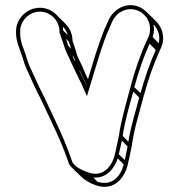

<svg xmlns="http://www.w3.org/2000/svg" viewBox="-20 -605 692 742"><path d="M42 -484V-477C42 -463 45 -447 51 -429L61 -400C64 -393 66 -386 69 -377C78 -344 86 -333 99 -303C114 -267 133 -233 149 -198C183 -126 218 -56 244 21C246 29 251 36 257 42L293 77C308 92 332 105 350 111C419 135 462 84 474 30C479 5 483 -7 489 -40C499 -111 517 -163 534 -229C552 -295 572 -354 598 -411L603 -422C620 -463 606 -500 583 -523L547 -558C539 -566 530 -573 521 -577C466 -602 417 -565 401 -530L396 -519C390 -504 385 -496 379 -480C357 -424 339 -362 320 -299C314 -311 308 -325 303 -337C292 -364 285 -373 278 -392C271 -415 267 -429 260 -449C260 -474 250 -496 233 -513L197 -549C181 -565 159 -575 134 -575C84 -575 42 -533 42 -484ZM210 -484 209 -482C216 -460 222 -447 229 -423C236 -401 243 -392 254 -366C271 -327 292 -290 308 -252L316 -233L322 -253C346 -330 366 -406 393 -474C399 -489 404 -497 410 -513L415 -524C428 -554 470 -583 515 -563C547 -549 572 -507 554 -463L549 -452C522 -394 502 -335 484 -268C467 -202 450 -150 439 -78C433 -46 429 -34 424 -9C413 39 378 82 320 61C300 54 265 39 258 17C232 -61 197 -132 163 -204C147 -239 128 -274 113 -309C99 -341 92 -350 83 -381C80 -390 78 -399 75 -406L65 -433C60 -449 58 -465 58 -477V-484C58 -525 93 -560 134 -560C175 -560 210 -525 210 -484ZM265 -385C267 -378 270 -373 272 -368L267 -373C264 -380 262 -386 260 -391ZM255 -416 243 -429C240 -439 238 -447 235 -455L246 -444C250 -433 252 -424 255 -416ZM290 -329C297 -312 306 -295 314 -278V-276C305 -295 295 -315 286 -334ZM593 -438 570 -462C576 -479 576 -496 573 -511C590 -493 601 -467 593 -438ZM582 -412C558 -359 540 -305 523 -245L499 -268C516 -329 534 -383 558 -436ZM518 -228C503 -169 486 -120 476 -57L454 -80C464 -144 479 -192 495 -251ZM473 -39C469 -16 466 -3 462 13L439 -9C443 -27 447 -40 451 -62ZM435 7 458 31C446 77 412 116 356 97L341 81C391 85 422 47 435 7ZM224 -487C224 -492 224 -497 223 -502C232 -493 238 -482 242 -470Z"/></svg>

Font: Blanket
Style: Ugh
Weight: 900
Foundry: Cannot Into Space Fonts
Version: Version 0.9